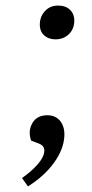

<svg xmlns="http://www.w3.org/2000/svg" viewBox="-20 -519 329 688"><path d="M122.8 -435Q124.2 -462 142.2 -480.5Q160.1 -499 188.1 -499Q216.1 -499 231.8 -483Q247.5 -467 246.1 -441Q244.6 -413 225.7 -395.5Q206.8 -378 178.8 -378Q153.8 -378 137.6 -393Q121.4 -408 122.8 -435ZM80.2 149 58.8 119Q92 96 114.8 70Q137.7 44 138.8 22Q139.8 3 118.3 -5L91.8 -15Q79.5 -48 95.5 -77Q111.6 -106 149.6 -106Q179.6 -106 196 -85Q212.4 -64 210.6 -31Q208.2 16 173.6 64Q139.1 112 80.2 149Z"/></svg>

Font: Literata 12pt Light
Style: Italic
Weight: 300
Italic angle: -2°
Designer: Latin by Veronika Burian and Jose Scaglione. Greek by Irene Vlachou. Cyrillic by Vera Evstafieva
Foundry: TypeTogether
Version: Version 3.002